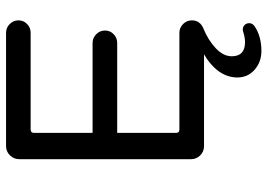

<svg xmlns="http://www.w3.org/2000/svg" viewBox="-150 -574 922 663"><g transform="rotate(-90 311.5 -242.0)"><path d="M376 116.2Q376 47.9 459 -1L460 1H138.7Q120.1 1 106.9 -12.2Q93.8 -25.4 93.8 -43.9V-636.7Q93.8 -655.3 106.9 -668.9Q120.1 -682.6 138.7 -682.6H530.3Q547.9 -682.6 560.5 -669.9Q573.2 -657.2 573.2 -639.6Q573.2 -622.1 560.5 -609.9Q547.9 -597.7 530.3 -597.7H196.3Q184.6 -597.7 184.6 -585.9V-383.8H495.1Q512.7 -383.8 525.4 -371.1Q538.1 -358.4 538.1 -340.8Q538.1 -323.2 525.4 -311Q512.7 -298.8 495.1 -298.8H184.6V-95.7Q184.6 -84 196.3 -84H530.3Q547.9 -84 560.5 -71.3Q573.2 -58.6 573.2 -41Q573.2 -12.7 544.9 -1Q505.9 14.6 477.5 41Q449.2 67.4 449.2 96.7Q449.2 142.6 498 142.6Q513.7 142.6 532.2 136.7L535.2 135.7L541 134.8Q550.8 134.8 557.1 141.1Q563.5 147.5 563.5 157.2Q563.5 168 552.7 175.8Q517.6 199.2 467.8 199.2Q429.7 199.2 402.8 175.8Q376 152.3 376 116.2Z"/></g></svg>

Font: jf-openhuninn-2.1
Style: Regular
Weight: 400
Designer: [Kosugi Maru]
Designed by MOTOYA      

[Varela Round]
Joe Prince (Latin component); Avraham Cornfeld (Hebrew component)
Foundry: justfont Co., Ltd.
Version: 2.1